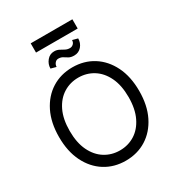

<svg xmlns="http://www.w3.org/2000/svg" viewBox="-235 -1174 1232 1332"><g transform="rotate(-30 380.5 -508.0)"><path d="M701.7 -363.6Q701.7 -248.6 660.2 -164.8Q618.6 -81 546.2 -35.5Q473.7 9.9 380.7 9.9Q287.6 9.9 215.2 -35.5Q142.8 -81 101.2 -164.8Q59.7 -248.6 59.7 -363.6Q59.7 -478.7 101.2 -562.5Q142.8 -646.3 215.2 -691.8Q287.6 -737.2 380.7 -737.2Q473.7 -737.2 546.2 -691.8Q618.6 -646.3 660.2 -562.5Q701.7 -478.7 701.7 -363.6ZM616.5 -363.6Q616.5 -458.1 585 -523.1Q553.6 -588.1 500.2 -621.4Q446.7 -654.8 380.7 -654.8Q314.6 -654.8 261.2 -621.4Q207.7 -588.1 176.3 -523.1Q144.9 -458.1 144.9 -363.6Q144.9 -269.2 176.3 -204.2Q207.7 -139.2 261.2 -105.8Q314.6 -72.4 380.7 -72.4Q446.7 -72.4 500.2 -105.8Q553.6 -139.2 585 -204.2Q616.5 -269.2 616.5 -363.6ZM474.4 -902 517 -890.6Q517 -854.4 494 -827.8Q470.9 -801.1 434.7 -801.1Q408.4 -801.1 392.4 -810.4Q376.4 -819.6 362.2 -828.8Q348 -838.1 326.7 -838.1Q310.7 -838.1 299.5 -824.6Q288.4 -811.1 288.4 -794L245.7 -805.4Q245.7 -840.6 268.6 -868.4Q291.5 -896.3 326.7 -896.3Q348.7 -896.3 365.2 -887.4Q381.7 -878.6 397.9 -869.7Q414.1 -860.8 434.7 -860.8Q450.6 -860.8 462.5 -872.3Q474.4 -883.9 474.4 -902ZM548.3 -1025.6V-951.7H214.5V-1025.6Z"/></g></svg>

Font: InterMG
Style: Regular
Weight: 400
Designer: Rasmus Andersson
Foundry: rsms
Version: Version 3.019;December 26, 2023;FontCreator 15.0.0.2955 64-b